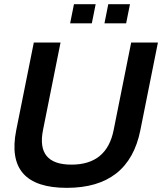

<svg xmlns="http://www.w3.org/2000/svg" viewBox="-20 -904 787 929"><path d="M58.6 -274.4 143.6 -698.2H272.9L188 -274.4Q154.8 -107.4 325.7 -107.4Q496.6 -107.4 529.8 -274.4L614.7 -698.2H744.1L659.2 -274.4Q603.5 4.9 303.2 4.9Q2.9 4.9 58.6 -274.4ZM608.9 -883.8 590.3 -791H485.4L503.9 -883.8ZM442.9 -883.8 424.3 -791H319.3L337.9 -883.8Z"/></svg>

Font: Sansation
Style: Bold Italic
Weight: 700
Designer: Bernd Montag
Version: Version 1.301